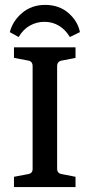

<svg xmlns="http://www.w3.org/2000/svg" viewBox="-20 -763 366 783"><path d="M288 -527 232 -516Q213 -513 213 -493V-75Q213 -56 232 -53L288 -42V0H37V-42L95 -53Q113 -56 113 -74V-493Q113 -513 95 -516L37 -527V-570H288ZM164 -743Q221 -743 259 -710Q297 -677 306 -632L265 -612Q247 -642 220.5 -658Q194 -674 161 -674Q130 -674 102.5 -659Q75 -644 56 -612L20 -632Q32 -678 70.5 -710.5Q109 -743 164 -743Z"/></svg>

Font: Yrsa Medium
Style: Regular
Weight: 500
Designer: Anna Giedrys (Yrsa+Rasa design), David Brezina (Yrsa art-direction, Rasa art-direction, design)
Foundry: Rosetta Type Foundry
Version: Version 2.004